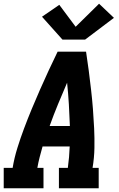

<svg xmlns="http://www.w3.org/2000/svg" viewBox="-21 -1013 641 1033"><path d="M-1 0V-110H47Q56 -164 72.5 -217Q89 -270 108.5 -322Q128 -374 149.5 -426Q171 -478 194 -530Q217 -582 240.5 -633Q264 -684 289 -735H442Q450 -684 456.5 -633Q463 -582 469 -530Q475 -478 479 -426.5Q483 -375 485.5 -322.5Q488 -270 487 -216.5Q486 -163 477 -110H510V0H296V-110H344Q348 -139 350.5 -168Q353 -197 354 -225H208Q200 -197 192.5 -168Q185 -139 180 -110H213V0ZM246 -335H355Q353 -394 349.5 -452Q346 -510 340 -568Q315 -510 291 -452Q267 -394 246 -335ZM315 -800 205 -923 298 -987 386 -869 512 -993 592 -917 437 -800Z"/></svg>

Font: Iosevka Curly Slab XBdEx
Style: Italic
Weight: 800
Width: 7
Italic angle: -9°
Monospace: yes
Designer: Belleve Invis
Foundry: Belleve Invis
Version: Version 11.1.0; ttfautohint (v1.8.3)